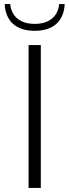

<svg xmlns="http://www.w3.org/2000/svg" viewBox="-20 -921 340 941"><path d="M120 -700H180V0H120ZM3 -901H30Q35 -854 66.5 -829Q98 -804 150 -804Q202 -804 233.5 -829Q265 -854 270 -901H297Q294 -838 256 -804Q218 -770 150 -770Q82 -770 44 -804Q6 -838 3 -901Z"/></svg>

Font: Fahkwang ExtraLight
Style: Regular
Weight: 275
Designer: Suppakit Chalermlarp | Katatrad Co.,Ltd.
Foundry: Cadson Demak Co.,Ltd.
Version: Version 1.000; ttfautohint (v1.6)